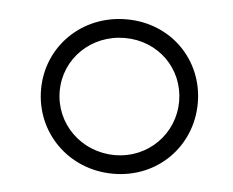

<svg xmlns="http://www.w3.org/2000/svg" viewBox="-35 -731 498 410"><g transform="rotate(5 213.5 -525.5)"><path d="M52 -526C52 -434 125 -360 221 -360C317 -360 388 -434 388 -526C388 -618 317 -691 221 -691C125 -691 52 -618 52 -526ZM92 -526C92 -596 149 -651 221 -651C293 -651 348 -596 348 -526C348 -457 293 -400 221 -400C149 -400 92 -456 92 -526Z"/></g></svg>

Font: Charger Sport
Style: ExLitExt
Weight: 200
Designer: Jasper
Foundry: Cannot Into Space Fonts
Version: Version 1.1